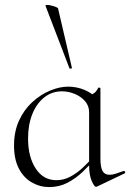

<svg xmlns="http://www.w3.org/2000/svg" viewBox="-20 -751 530 780"><path d="M180 9Q142 9 109 -10Q76 -29 56.5 -66.5Q37 -104 37 -160Q37 -217 57.5 -261.5Q78 -306 111.5 -336.5Q145 -367 183.5 -383Q222 -399 257 -399Q292 -399 324 -385.5Q356 -372 374 -349L342 -295Q342 -321 325.5 -340Q309 -359 283.5 -369.5Q258 -380 232 -380Q191 -380 160 -355.5Q129 -331 111.5 -288Q94 -245 94 -188Q94 -114 125 -66.5Q156 -19 209 -19Q239 -19 266 -33.5Q293 -48 316 -69.5Q339 -91 358 -113L366 -106Q344 -80 316.5 -53.5Q289 -27 255 -9Q221 9 180 9ZM370 8Q363 8 352.5 -16Q342 -40 342 -80V-361Q356 -368 364 -374Q372 -380 379 -394Q380 -396 384 -395Q388 -394 388 -392V-106Q388 -72 396.5 -56.5Q405 -41 425 -41Q436 -41 449 -45Q462 -49 481 -56Q486 -58 488 -53Q490 -48 485 -46L374 7Q372 8 370 8ZM165 -727Q164 -731 171 -731Q178 -731 188.5 -728.5Q199 -726 207.5 -722.5Q216 -719 216 -716L272 -476Q274 -474 268.5 -472.5Q263 -471 262 -474Z"/></svg>

Font: Cormorant Infant Light
Style: Regular
Weight: 300
Designer: Christian Thalmann (Catharsis Fonts)
Foundry: Catharsis Fonts
Version: Version 4.001